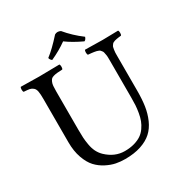

<svg xmlns="http://www.w3.org/2000/svg" viewBox="-189 -950 1039 1098"><g transform="rotate(-30 330.5 -401.5)"><path d="M368.2 -808.1Q412.1 -754.9 471.2 -710.9Q465.8 -694.3 455.1 -689.9Q391.1 -719.7 349.1 -751Q301.8 -716.8 242.2 -689.9Q231 -697.3 228 -710.9Q270 -742.2 329.1 -808.1Q347.2 -818.8 368.2 -808.1ZM171.9 -522.9V-269Q171.9 -238.3 173.1 -217.5Q174.3 -196.8 179 -169.4Q183.6 -142.1 194.3 -120.1Q205.6 -97.7 223.1 -81.1Q276.4 -30.8 341.8 -30.8Q377 -30.8 405 -38.8Q433.1 -46.9 452.1 -59.8Q471.2 -72.8 485.1 -92.8Q499 -112.8 506.6 -132.8Q514.2 -152.8 518.8 -179.4Q523.4 -206.1 524.7 -227.8Q525.9 -249.5 525.9 -276.9V-522.9Q525.9 -535.6 525.6 -545.4Q525.4 -555.2 523.4 -563.5Q521.5 -571.8 520.5 -577.9Q519.5 -584 515.1 -588.9Q510.7 -593.8 508.5 -596.9Q506.3 -600.1 498.8 -602.8Q491.2 -605.5 487.3 -606.7Q483.4 -607.9 472.4 -609.6Q461.4 -611.3 455.3 -611.8Q449.2 -612.3 434.1 -613.8Q429.7 -618.2 429.7 -630.4Q429.7 -642.6 434.1 -647Q533.7 -645 549.8 -645Q554.2 -645 651.9 -647Q656.2 -642.6 656.2 -630.4Q656.2 -618.2 651.9 -613.8Q639.6 -612.3 635 -611.8Q630.4 -611.3 621.1 -609.6Q611.8 -607.9 608.6 -606.7Q605.5 -605.5 599.1 -602.8Q592.8 -600.1 590.8 -596.9Q588.9 -593.8 585 -588.9Q581.1 -584 580.1 -577.9Q579.1 -571.8 577.4 -563.5Q575.7 -555.2 575.4 -545.4Q575.2 -535.6 575.2 -522.9V-294.9Q575.2 -238.3 568.6 -194.3Q562 -150.4 544.7 -111.1Q527.3 -71.8 499 -45.9Q470.7 -20 425.8 -5.1Q380.9 9.8 320.8 9.8Q290.5 9.8 261.5 4.2Q232.4 -1.5 200 -18.1Q167.5 -34.7 143.3 -60.8Q119.1 -86.9 103 -132.1Q86.9 -177.2 86.9 -235.8V-522.9Q86.9 -554.7 83.7 -572Q80.6 -589.4 70.3 -598.4Q60.1 -607.4 47.9 -609.9Q35.6 -612.3 9.8 -613.8Q5.4 -618.2 5.4 -630.4Q5.4 -642.6 9.8 -647Q109.4 -645 128.9 -645Q166.5 -645 264.2 -647Q268.6 -642.6 268.6 -630.4Q268.6 -618.2 264.2 -613.8Q242.2 -612.8 230.2 -611.8Q218.3 -610.8 206.1 -607.4Q193.8 -604 188.7 -598.6Q183.6 -593.3 179 -582.8Q174.3 -572.3 173.1 -558.3Q171.9 -544.4 171.9 -522.9Z"/></g></svg>

Font: Linux Libertine G
Style: Regular
Weight: 400
Designer: Philipp H. Poll
Foundry: Philipp H. Poll
Version: Version 4.7.5